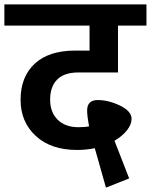

<svg xmlns="http://www.w3.org/2000/svg" viewBox="-40 -712 689 877"><path d="M318 -381Q253 -381 221 -348.5Q189 -316 189 -257Q189 -199 223.5 -165Q258 -131 318 -131Q350 -131 367 -135Q358 -182 358 -207Q358 -255 406 -255Q456 -255 508.5 -229.5Q561 -204 561 -169Q561 -144 540.5 -117.5Q520 -91 483 -69L550 103L444 145L393 -35Q353 -27 312 -27Q193 -27 123.5 -91Q54 -155 54 -256Q54 -361 118.5 -421Q183 -481 304 -481H369V-595H-20V-692H629V-595H499V-381Z"/></svg>

Font: FiraGO SemiBold
Style: Regular
Weight: 600
Designer: bBox Type
Foundry: bBox Type GmbH
Version: Version 1.001;PS 001.001;hotconv 1.0.88;makeotf.lib2.5.64775